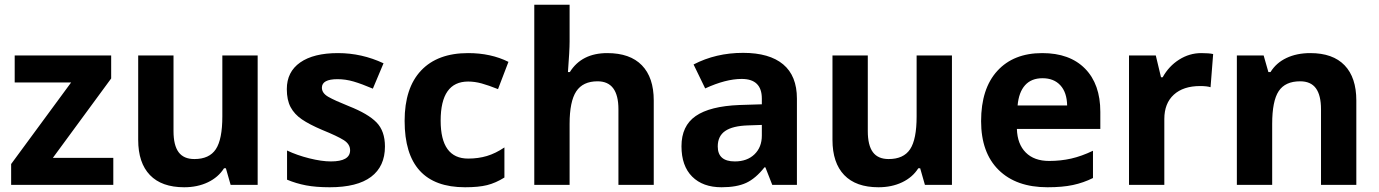

<svg xmlns="http://www.w3.org/2000/svg" viewBox="-20 -780 5817 810"><path d="M27 -88 280 -432H42V-546H449V-449L203 -114H458V0H27Z M563 -190V-546H712V-227Q712 -167 733.5 -138Q755 -109 800 -109Q863 -109 890.5 -150.5Q918 -192 918 -289V-546H1067V0H953L933 -70H925Q901 -32 857 -11Q813 10 757 10Q662 10 612.5 -41.5Q563 -93 563 -190Z M1191 -22V-145Q1233 -125 1285 -112Q1337 -99 1376 -99Q1457 -99 1457 -146Q1457 -172 1430 -189Q1403 -206 1339 -232Q1285 -255 1253.5 -276.5Q1222 -298 1206 -328Q1190 -358 1190 -404Q1190 -477 1246.5 -516.5Q1303 -556 1406 -556Q1506 -556 1598 -513L1553 -406Q1506 -426 1472 -436Q1438 -446 1404 -446Q1338 -446 1338 -410Q1338 -387 1365 -371.5Q1392 -356 1452 -332Q1533 -300 1568.5 -263.5Q1604 -227 1604 -162Q1604 -78 1545.5 -34Q1487 10 1371 10Q1313 10 1271 2Q1229 -6 1191 -22Z M1687 -270Q1687 -409 1756.5 -482.5Q1826 -556 1955 -556Q2051 -556 2125 -519L2081 -404Q2041 -420 2012 -428Q1983 -436 1955 -436Q1839 -436 1839 -271Q1839 -111 1955 -111Q1998 -111 2034.5 -122Q2071 -133 2108 -158V-31Q2071 -8 2035 1Q1999 10 1942 10Q1687 10 1687 -270Z M2234 -760H2383V-605Q2383 -567 2376 -476H2384Q2434 -556 2542 -556Q2638 -556 2688 -504.5Q2738 -453 2738 -356V0H2589V-319Q2589 -437 2501 -437Q2439 -437 2411 -394.5Q2383 -352 2383 -257V0H2234Z M2855 -163Q2855 -249 2915 -290.5Q2975 -332 3099 -337L3194 -340V-364Q3194 -447 3109 -447Q3042 -447 2955 -407L2906 -508Q3000 -557 3115 -557Q3226 -557 3284 -508.5Q3342 -460 3342 -364V0H3238L3209 -74H3205Q3168 -27 3128 -8.5Q3088 10 3024 10Q2945 10 2900 -35Q2855 -80 2855 -163ZM3194 -208V-253L3136 -251Q3071 -249 3039.5 -227.5Q3008 -206 3008 -162Q3008 -99 3080 -99Q3132 -99 3163 -129Q3194 -159 3194 -208Z M3492 -190V-546H3641V-227Q3641 -167 3662.5 -138Q3684 -109 3729 -109Q3792 -109 3819.5 -150.5Q3847 -192 3847 -289V-546H3996V0H3882L3862 -70H3854Q3830 -32 3786 -11Q3742 10 3686 10Q3591 10 3541.5 -41.5Q3492 -93 3492 -190Z M4119 -269Q4119 -406 4187.5 -481Q4256 -556 4377 -556Q4493 -556 4557.5 -490.5Q4622 -425 4622 -308V-236H4270Q4272 -172 4307.5 -136.5Q4343 -101 4406 -101Q4455 -101 4499 -111Q4543 -121 4591 -144V-29Q4551 -9 4506.5 0.5Q4462 10 4399 10Q4267 10 4193 -63Q4119 -136 4119 -269ZM4482 -335Q4481 -390 4453.5 -420Q4426 -450 4378 -450Q4331 -450 4304.5 -420.5Q4278 -391 4273 -335Z M4743 -546H4856L4878 -454H4885Q4911 -501 4954.5 -528.5Q4998 -556 5048 -556Q5081 -556 5098 -552L5087 -412Q5072 -417 5043 -417Q4972 -417 4932 -380.5Q4892 -344 4892 -278V0H4743Z M5198 -546H5311L5331 -476H5340Q5364 -515 5407.5 -535.5Q5451 -556 5508 -556Q5603 -556 5652.5 -504.5Q5702 -453 5702 -356V0H5553V-319Q5553 -378 5531.5 -407.5Q5510 -437 5465 -437Q5402 -437 5374.5 -395.5Q5347 -354 5347 -257V0H5198Z"/></svg>

Font: OpenSansMMV
Style: Bold
Weight: 700
Foundry: Ascender Corporation
Version: Version 4.001